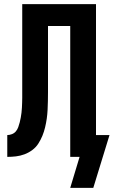

<svg xmlns="http://www.w3.org/2000/svg" viewBox="-20 -755 547 924"><path d="M318 149 363 0H318V-630H211V-311Q211 -290 210.5 -268.5Q210 -247 209 -226Q208 -205 205 -184Q202 -163 197 -142Q192 -121 184 -101.5Q176 -82 164.5 -64Q153 -46 135.5 -33Q118 -20 98 -12.5Q78 -5 57 -2.5Q36 0 15 0V-105Q26 -105 37.5 -109.5Q49 -114 56.5 -123Q64 -132 68 -143.5Q72 -155 75 -166.5Q78 -178 80 -189.5Q82 -201 83.5 -213Q85 -225 85.5 -237Q86 -249 86.5 -260.5Q87 -272 87 -284Q87 -296 87 -308V-735H442V-105H507L429 149Z"/></svg>

Font: Iosevka Term Curly Extrabold
Style: Regular
Weight: 800
Designer: Belleve Invis
Foundry: Belleve Invis
Version: Version 32.3.0